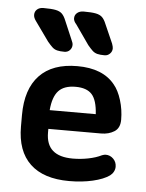

<svg xmlns="http://www.w3.org/2000/svg" viewBox="-47 -636 522 685"><g transform="rotate(5 213.5 -293.5)"><path d="M136 -169H325Q352 -169 372 -181.5Q392 -194 392 -224Q392 -260 381.5 -294Q371 -328 354 -348Q311 -401 220 -401Q131 -401 84.5 -352Q38 -303 38 -210V-169Q38 -81 86 -35.5Q134 10 226 10Q272 10 310.5 1Q349 -8 370 -23Q378 -29 382.5 -37.5Q387 -46 387 -55Q387 -72 375.5 -83.5Q364 -95 348 -95Q343 -95 335 -92Q315 -82 287.5 -76.5Q260 -71 232 -71Q184 -71 160 -92Q136 -113 136 -156ZM300 -236H135Q139 -284 159 -305.5Q179 -327 220 -327Q260 -327 278.5 -306.5Q297 -286 300 -236ZM203 -549 252 -479Q262 -467 269.5 -460Q277 -453 287 -450.5Q297 -448 313 -448Q324 -448 332 -456Q340 -464 340 -475Q340 -481 336 -492L306 -560Q300 -575 292 -583Q284 -591 269 -594Q254 -597 225 -597Q211 -597 202 -589.5Q193 -582 193 -570Q193 -560 203 -549ZM58 -549 108 -479Q118 -467 125.5 -460Q133 -453 143 -450.5Q153 -448 169 -448Q181 -448 188.5 -456Q196 -464 196 -475Q196 -482 191 -492L162 -560Q156 -575 148 -583Q140 -591 125 -594Q110 -597 81 -597Q67 -597 58.5 -589.5Q50 -582 50 -570Q50 -560 58 -549Z"/></g></svg>

Font: Beiruti SemiBold
Style: Regular
Weight: 600
Designer: Arlette Boutros
Foundry: Boutros
Version: Version 1.41